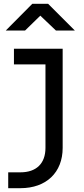

<svg xmlns="http://www.w3.org/2000/svg" viewBox="-20 -805 440 1005"><path d="M111 -645 191 -723 273 -645H372L232 -785H149L10 -645ZM87 180C222 180 308 98 308 -31V-550H53V-468H218V-31C218 51 170 97 87 97H23V180Z"/></svg>

Font: Tekne LDO
Style: Regular
Weight: 400
Monospace: yes
Designer: Alessio Laiso, Mario Rullo, Paolo Rosset
Foundry: Alessio Laiso
Version: Version 1.000;hotconv 1.0.109;makeotfexe 2.5.65596